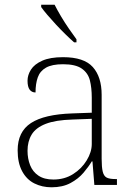

<svg xmlns="http://www.w3.org/2000/svg" viewBox="-20 -786 567 816"><path d="M199 10Q159 10 126 -6.5Q93 -23 74 -58.5Q55 -94 55 -147Q55 -226 111.5 -263Q168 -300 287 -304L370 -307V-371Q370 -413 362 -444.5Q354 -476 327.5 -494.5Q301 -513 248 -513Q201 -513 175.5 -498.5Q150 -484 140.5 -457Q131 -430 131 -393Q115 -393 106 -405Q97 -417 97 -443Q97 -467 111.5 -490Q126 -513 159.5 -528Q193 -543 248 -543Q337 -543 374.5 -501Q412 -459 412 -383V-111Q412 -76 416.5 -57Q421 -38 433 -31.5Q445 -25 471 -25H477V0H381L373 -100H370Q357 -78 335 -52Q313 -26 279.5 -8Q246 10 199 10ZM207 -23Q254 -23 290.5 -46Q327 -69 348.5 -104.5Q370 -140 370 -174V-281L289 -278Q216 -276 174 -259.5Q132 -243 114.5 -214Q97 -185 97 -145Q97 -112 108 -84Q119 -56 143.5 -39.5Q168 -23 207 -23ZM295 -606Q279 -620 259 -639.5Q239 -659 218.5 -681Q198 -703 181 -723Q164 -743 155 -756V-766H212Q223 -744 239 -717Q255 -690 273 -664Q291 -638 305 -619V-606Z"/></svg>

Font: Noto Serif Bengali ExtraLight
Style: Regular
Weight: 250
Version: Version 2.003